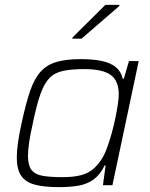

<svg xmlns="http://www.w3.org/2000/svg" viewBox="-20 -761 616 789"><path d="M223 8Q160 8 122 -2.5Q84 -13 66.5 -39.5Q49 -66 49 -114Q49 -141 54 -176Q59 -211 69 -256Q86 -335 103.5 -386.5Q121 -438 147 -466.5Q173 -495 212.5 -506.5Q252 -518 312 -518Q362 -518 398 -510.5Q434 -503 456 -485Q478 -467 484 -438H489L510 -510H550L442 0H403L414 -81H410Q392 -44 366 -24.5Q340 -5 305 1.5Q270 8 223 8ZM235 -33Q281 -33 310.5 -40.5Q340 -48 360 -64Q380 -80 397 -106Q409 -124 419.5 -152.5Q430 -181 439 -213.5Q448 -246 454.5 -277.5Q461 -309 464.5 -334Q468 -359 468 -373Q468 -429 435 -453Q402 -477 326 -477Q273 -477 238.5 -469.5Q204 -462 182.5 -439.5Q161 -417 145.5 -372.5Q130 -328 115 -255Q105 -211 100 -177.5Q95 -144 95 -120Q95 -83 108.5 -64Q122 -45 153 -39Q184 -33 235 -33ZM277 -602 278 -607 413 -741H471L470 -736L315 -602Z"/></svg>

Font: Saira Thin ExtraLight
Style: Italic
Weight: 250
Italic angle: -12°
Version: Version 1.101